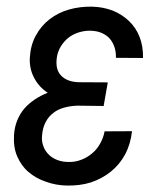

<svg xmlns="http://www.w3.org/2000/svg" viewBox="-20 -558 501 588"><path d="M216.8 -234.4 297.4 -233.4 310.1 -305.7 220.2 -306.2C196.8 -307.1 179.2 -314 167.5 -326.2C155.3 -338.4 150.9 -356 153.8 -379.9C155.3 -393.1 159.7 -404.8 166 -415.5C172.4 -425.8 180.2 -435.1 189.5 -442.4C198.7 -449.7 209.5 -455.1 221.7 -459C233.4 -462.4 245.6 -464.4 258.3 -463.9C270.5 -463.4 281.7 -461.4 291.5 -457C301.3 -452.6 309.6 -447.3 315.9 -439.9C322.3 -432.6 327.1 -423.8 330.6 -413.6C334 -403.3 335.4 -392.6 335 -380.9L418 -380.4C418.5 -403.8 415 -425.3 407.7 -444.3C400.4 -463.4 389.6 -479.5 375.5 -493.2C361.3 -506.8 344.7 -517.6 325.7 -525.4C306.2 -532.7 285.2 -537.1 262.2 -537.6C237.3 -538.1 213.9 -535.2 191.4 -528.8C168.9 -522.5 148.9 -512.2 131.8 -499C114.7 -485.8 100.6 -469.2 89.8 -449.2C78.6 -429.2 72.8 -406.2 71.3 -380.4C70.3 -358.4 74.7 -337.9 84.5 -319.8C93.8 -301.3 107.9 -286.1 126 -273.9C111.3 -268.1 98.1 -261.2 85.9 -252.9C73.7 -244.6 63 -235.4 54.2 -225.1C44.9 -214.4 38.1 -202.1 32.7 -189C27.3 -175.8 23.9 -160.6 22.9 -144C21.5 -119.6 24.4 -98.1 32.7 -79.1C41 -60.1 52.2 -43.9 67.4 -31.2C82.5 -18.1 100.1 -8.3 120.6 -1.5C140.6 5.9 162.1 9.8 185.1 10.3C210.9 10.7 235.8 7.8 258.8 0.5C281.7 -7.3 301.8 -18.1 319.8 -32.7C337.4 -46.9 352.1 -64.5 363.3 -85.4C374.5 -106.4 381.3 -129.9 384.3 -156.2L300.3 -155.8C297.9 -142.1 293 -129.4 286.6 -118.2C280.3 -106.4 272 -96.7 262.2 -88.4C252.4 -80.1 241.2 -73.2 229 -68.8C216.8 -64 203.6 -61.5 189.5 -62C177.2 -62 166 -64 155.8 -67.9C145.5 -71.8 136.7 -77.1 129.4 -84.5C122.1 -91.8 116.2 -100.1 112.8 -110.4C108.9 -120.6 107.4 -131.8 108.9 -144.5C110.4 -159.7 113.8 -173.3 120.1 -184.6C126 -195.8 133.8 -205.1 143.6 -212.4C152.8 -219.7 164.1 -225.1 176.8 -228.5C189 -231.9 202.6 -233.9 216.8 -234.4Z"/></svg>

Font: Roboto Condensed
Style: Italic
Weight: 400
Designer: Google
Version: Version 1.000;PS 001.000;hotconv 1.0.88;makeotf.lib2.5.64775